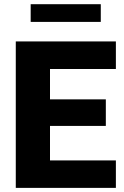

<svg xmlns="http://www.w3.org/2000/svg" viewBox="-20 -912 601 932"><path d="M542.5 0H167V-133.3H542.5ZM222.7 0H56.6V-710.9H222.7ZM493.7 -300.8H167V-429.7H493.7ZM542.5 -577.1H167V-710.9H542.5ZM469.2 -805.7H128.9V-891.6H469.2Z"/></svg>

Font: Heebo ExtraBold
Style: Regular
Weight: 800
Designer: Oded Ezer
Foundry: Ezer Type House
Version: Version 3.100